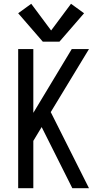

<svg xmlns="http://www.w3.org/2000/svg" viewBox="-20 -994 540 1014"><path d="M76 0H156V-250L200 -323L362 0H450L248 -402L450 -735H359L156 -398V-735H76ZM206 -774H294L424 -924L355 -974L250 -833L145 -974L76 -924Z"/></svg>

Font: Iosevka SS09
Style: Regular
Weight: 400
Monospace: yes
Designer: Belleve Invis
Foundry: Belleve Invis
Version: Version 5.2.1; ttfautohint (v1.8.3)